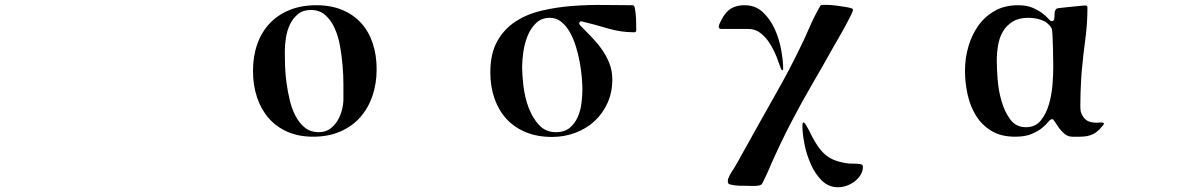

<svg xmlns="http://www.w3.org/2000/svg" viewBox="-20 -569 5040 809"><path d="M1046 -270Q1046 -332 1064 -383Q1082 -434 1116.5 -470.5Q1151 -507 1200.5 -527Q1250 -547 1313 -547Q1375 -547 1422.5 -527Q1470 -507 1502 -471.5Q1534 -436 1550.5 -386.5Q1567 -337 1567 -277Q1567 -216 1549 -164Q1531 -112 1497 -74Q1463 -36 1413 -14.5Q1363 7 1300 7Q1238 7 1190.5 -14Q1143 -35 1111 -72.5Q1079 -110 1062.5 -160.5Q1046 -211 1046 -270ZM1180 -351Q1180 -328 1181 -293.5Q1182 -259 1187 -221.5Q1192 -184 1201 -146.5Q1210 -109 1226 -79Q1242 -49 1265.5 -30.5Q1289 -12 1323 -12Q1350 -12 1369.5 -25.5Q1389 -39 1401.5 -59.5Q1414 -80 1420.5 -104.5Q1427 -129 1427 -152Q1427 -176 1427 -213.5Q1427 -251 1423.5 -292.5Q1420 -334 1412.5 -376Q1405 -418 1389.5 -451.5Q1374 -485 1350 -506Q1326 -527 1290 -527Q1257 -527 1235.5 -509.5Q1214 -492 1201.5 -465.5Q1189 -439 1184.5 -408Q1180 -377 1180 -351Z M2424 -478 2420 -471 2423 -464Q2447 -439 2471.5 -414Q2496 -389 2515.5 -361.5Q2535 -334 2547.5 -302.5Q2560 -271 2560 -234Q2560 -180 2540 -135.5Q2520 -91 2485.5 -59Q2451 -27 2404.5 -9.5Q2358 8 2306 8Q2244 8 2195.5 -12Q2147 -32 2114 -68Q2081 -104 2063.5 -154Q2046 -204 2046 -264Q2046 -343 2075 -395Q2104 -447 2152.5 -478.5Q2201 -510 2263.5 -524.5Q2326 -539 2392.5 -544Q2459 -549 2524.5 -548Q2590 -547 2645 -547Q2652 -547 2654 -539Q2659 -515 2660 -490.5Q2661 -466 2661 -442Q2661 -433 2652 -433Q2595 -433 2540 -449.5Q2485 -466 2430 -479ZM2180 -287Q2180 -254 2185.5 -207Q2191 -160 2207 -116.5Q2223 -73 2251 -42.5Q2279 -12 2323 -12Q2358 -12 2380 -30Q2402 -48 2414 -75Q2426 -102 2430 -133.5Q2434 -165 2434 -192Q2434 -212 2431.5 -242Q2429 -272 2423 -305.5Q2417 -339 2406.5 -373Q2396 -407 2381 -433.5Q2366 -460 2345 -477Q2324 -494 2297 -494Q2262 -494 2239 -472Q2216 -450 2203 -417.5Q2190 -385 2185 -349.5Q2180 -314 2180 -287Z M3438 -547Q3447 -549 3465 -548.5Q3483 -548 3503 -545.5Q3523 -543 3541 -540Q3559 -537 3568 -534Q3574 -532 3574 -528Q3574 -522 3563.5 -501Q3553 -480 3539.5 -455Q3526 -430 3513 -408Q3500 -386 3495 -377Q3450 -296 3403.5 -216.5Q3357 -137 3314 -54Q3291 -10 3270 34Q3249 78 3229 123Q3227 128 3221.5 141Q3216 154 3209.5 167.5Q3203 181 3197.5 192.5Q3192 204 3190 207Q3186 211 3178.5 212.5Q3171 214 3162.5 214.5Q3154 215 3146 214.5Q3138 214 3132 214Q3113 214 3093.5 213.5Q3074 213 3056 208Q3048 206 3047 199Q3046 192 3048 185Q3054 168 3064.5 152.5Q3075 137 3084 121L3172 -37Q3217 -117 3261.5 -196Q3306 -275 3346 -357Q3369 -403 3390.5 -453Q3412 -503 3438 -547ZM3277 -273 3272 -276Q3264 -299 3252.5 -328.5Q3241 -358 3224.5 -384.5Q3208 -411 3185.5 -429Q3163 -447 3133 -447H3017L3010 -450L3008 -457Q3010 -467 3018.5 -483Q3027 -499 3033 -507Q3049 -529 3070 -538Q3091 -547 3117 -547Q3163 -547 3194 -518Q3225 -489 3244 -447.5Q3263 -406 3271.5 -359Q3280 -312 3280 -276ZM3511 220Q3471 220 3442.5 191.5Q3414 163 3396 122Q3378 81 3369.5 37Q3361 -7 3361 -39Q3361 -49 3363 -51.5Q3365 -54 3367.5 -52.5Q3370 -51 3373 -47Q3376 -43 3378 -39Q3384 -29 3389.5 -18.5Q3395 -8 3400 3Q3413 28 3426 47Q3439 66 3455 80.5Q3471 95 3492 104Q3513 113 3542 118Q3558 121 3574.5 120.5Q3591 120 3607 123Q3616 125 3616 133Q3616 152 3606 168Q3596 184 3581 195.5Q3566 207 3547.5 213.5Q3529 220 3511 220Z M4270 -547Q4306 -547 4330.5 -536.5Q4355 -526 4371.5 -513.5Q4388 -501 4397 -490.5Q4406 -480 4411 -480Q4419 -480 4421 -486Q4423 -492 4423 -500Q4423 -508 4424 -517.5Q4425 -527 4433 -533Q4434 -534 4451 -536Q4468 -538 4489 -540Q4510 -542 4529 -544Q4548 -546 4552 -546Q4562 -546 4562 -537Q4562 -469 4553 -403Q4544 -337 4538 -270Q4537 -261 4535.5 -235Q4534 -209 4533 -180.5Q4532 -152 4532 -128Q4532 -104 4534 -98Q4543 -72 4558.5 -62Q4574 -52 4601 -52Q4603 -52 4609 -52.5Q4615 -53 4620.5 -53Q4626 -53 4629.5 -51Q4633 -49 4630 -44Q4628 -42 4621.5 -34Q4615 -26 4613 -24Q4600 -11 4587 -4.5Q4574 2 4560 4.5Q4546 7 4531 7Q4516 7 4499 7Q4480 7 4466 -4.5Q4452 -16 4442 -30Q4432 -44 4425 -55.5Q4418 -67 4414 -67Q4406 -67 4397 -55.5Q4388 -44 4371 -30Q4354 -16 4327 -4.5Q4300 7 4257 7Q4198 7 4157.5 -17.5Q4117 -42 4092.5 -81.5Q4068 -121 4057 -171Q4046 -221 4046 -271Q4046 -322 4060 -371.5Q4074 -421 4101.5 -460Q4129 -499 4171 -523Q4213 -547 4270 -547ZM4418 -288Q4418 -296 4417.5 -321Q4417 -346 4416.5 -374Q4416 -402 4414.5 -424.5Q4413 -447 4411 -450Q4395 -476 4368 -485Q4341 -494 4313 -494Q4273 -494 4247 -478Q4221 -462 4206 -436.5Q4191 -411 4185.5 -378.5Q4180 -346 4180 -312Q4180 -282 4183.5 -235Q4187 -188 4200 -143Q4213 -98 4237 -65.5Q4261 -33 4303 -33Q4343 -33 4366 -62Q4389 -91 4400.5 -132Q4412 -173 4415 -216Q4418 -259 4418 -288Z"/></svg>

Font: SoukouMincho
Style: Regular
Weight: 400
Designer: Dr. Ken Lunde (project architect, glyph set definition & overall production); Masataka HATTORI  (production & ideograph 
Foundry: Adobe Systems Incorporated
Version: Version 1.00